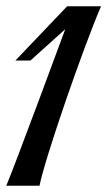

<svg xmlns="http://www.w3.org/2000/svg" viewBox="-20 -726 342 612"><path d="M194 -706 29 -533H77L188 -633C188 -633 29 -202 0 -134H106C122 -218 244 -571 302 -706Z"/></svg>

Font: Playball
Style: Regular
Weight: 400
Designer: Robert E. Leuschke
Foundry: Robert E. Leuschke
Version: Version 1.001